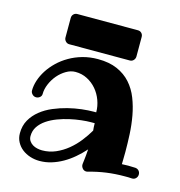

<svg xmlns="http://www.w3.org/2000/svg" viewBox="-105 -771 841 896"><g transform="rotate(15 315.0 -323.0)"><path d="M371.1 -170.9Q370.1 -179.2 369.6 -188Q369.1 -196.8 369.1 -206.1H351.1Q331.5 -206.1 304.9 -203.1Q278.3 -200.2 250 -193.8Q221.7 -187.5 193.8 -177Q166 -166.5 144 -151.6Q122.1 -136.7 108.6 -116.7Q95.2 -96.7 95.2 -70.8Q95.2 -57.1 101.8 -47.4Q108.4 -37.6 118.4 -31.5Q128.4 -25.4 140.6 -22.7Q152.8 -20 164.1 -20Q198.7 -20 229.7 -33.4Q260.7 -46.9 287.1 -68.6Q313.5 -90.3 334.5 -117.2Q355.5 -144 371.1 -170.9ZM605 -2H603Q594.7 -2.9 585.9 -2.9Q577.1 -2.9 568.8 -2.9Q522.9 -2.9 480.7 2.9Q438.5 8.8 396 21Q394.5 21 393.1 21.5Q391.6 22 389.2 22Q377.9 22 370.8 13.4Q363.8 4.9 363.8 -3.9V-7.8Q363.8 -8.8 366.2 -27.6Q368.7 -46.4 371.1 -80.1Q350.1 -56.6 326.4 -36.4Q302.7 -16.1 276.6 -1.2Q250.5 13.7 222.7 22.2Q194.8 30.8 165 30.8Q141.6 30.8 119.6 23.7Q97.7 16.6 80.8 3.4Q64 -9.8 54 -28.6Q43.9 -47.4 43.9 -70.8Q43.9 -107.4 59.8 -135.3Q75.7 -163.1 101.6 -183.8Q127.4 -204.6 160.4 -218.5Q193.4 -232.4 227.5 -241Q261.7 -249.5 293.9 -253.2Q326.2 -256.8 351.1 -256.8H362.8Q362.8 -286.6 352.3 -314.9Q341.8 -343.3 323 -365.2Q304.2 -387.2 278.3 -400.6Q252.4 -414.1 221.2 -414.1Q198.2 -414.1 176.3 -401.1Q154.3 -388.2 137.2 -368.2Q120.1 -348.1 109.6 -323.2Q99.1 -298.3 99.1 -274.9Q99.1 -265.1 91.1 -258.5Q83 -252 73.2 -252Q62.5 -252 54.7 -260Q46.9 -268.1 46.9 -277.8Q46.9 -301.3 55.2 -326.9Q63.5 -352.5 79.3 -377.2Q95.2 -401.9 117.9 -423.8Q140.6 -445.8 169.7 -462.6Q198.7 -479.5 233.4 -489.3Q268.1 -499 307.1 -499Q361.8 -499 400.6 -481.9Q439.5 -464.8 465.6 -435.5Q491.7 -406.2 506.8 -367.7Q522 -329.1 529.8 -286.1Q537.6 -243.2 539.8 -198.7Q542 -154.3 542 -113.8Q542 -93.3 541.5 -78.6Q541 -64 541 -54.2Q548.3 -54.2 555.9 -54.7Q563.5 -55.2 570.8 -55.2Q579.1 -55.2 588.1 -54.7Q597.2 -54.2 606 -54.2Q616.7 -53.2 623.3 -45.9Q629.9 -38.6 629.9 -27.8Q629.9 -17.6 622.8 -9.8Q615.7 -2 605 -2ZM476.6 -557.1Q476.6 -546.9 469.5 -539.1Q462.4 -531.2 451.7 -531.2H158.7Q148.4 -531.2 141.1 -539.1Q133.8 -546.9 133.8 -557.1V-651.4Q133.8 -662.6 141.1 -669.9Q148.4 -677.2 158.7 -677.2H451.7Q462.4 -677.2 469.5 -669.9Q476.6 -662.6 476.6 -651.4Z"/></g></svg>

Font: Ribeye
Style: Regular
Weight: 400
Designer: Astigmatic (AOETI)
Foundry: Astigmatic (AOETI)
Version: Version 1.000